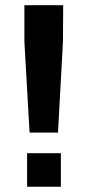

<svg xmlns="http://www.w3.org/2000/svg" viewBox="-20 -708 332 728"><path d="M92.1 -205.3 72.5 -549.9V-688.2H219.6L218.7 -549.9L199.9 -205.3ZM82.7 0V-127.2H210.8V0Z"/></svg>

Font: Panamera Thin
Style: Regular
Weight: 100
Designer: Bastien Sozeau
Foundry: NBR — Bastien Sozeau
Version: Version 3.003;gftools[0.9.33]